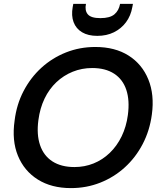

<svg xmlns="http://www.w3.org/2000/svg" viewBox="-20 -953 817 985"><path d="M344 12Q244 12 174 -32Q104 -76 72 -154Q40 -232 55 -335Q65 -417 101 -486Q137 -555 192.5 -605.5Q248 -656 318.5 -684Q389 -712 469 -712Q570 -712 639.5 -668Q709 -624 741 -545.5Q773 -467 759 -365Q748 -283 712 -214Q676 -145 620.5 -94.5Q565 -44 494.5 -16Q424 12 344 12ZM362 -96Q414 -96 460 -114.5Q506 -133 543 -168.5Q580 -204 604 -253.5Q628 -303 636 -363Q646 -438 628 -492Q610 -546 565.5 -575Q521 -604 453 -604Q400 -604 353 -585Q306 -566 269 -531Q232 -496 208.5 -447Q185 -398 177 -337Q167 -263 185.5 -208.5Q204 -154 249 -125Q294 -96 362 -96ZM479 -769Q432 -769 401 -787.5Q370 -806 357.5 -839.5Q345 -873 353 -917L356 -933H421Q414 -899 430.5 -879.5Q447 -860 495 -860Q544 -860 567 -879.5Q590 -899 596 -933H662L659 -917Q651 -872 626.5 -839Q602 -806 564.5 -787.5Q527 -769 479 -769Z"/></svg>

Font: DM Sans 36pt SemiBold
Style: Italic
Weight: 600
Italic angle: -10°
Designer: Colophon Foundry, Jonny Pinhorn
Foundry: Colophon Foundry
Version: Version 4.004;gftools[0.9.30]